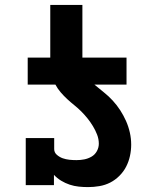

<svg xmlns="http://www.w3.org/2000/svg" viewBox="-20 -755 640 783"><path d="M339 8Q320 8 301 6Q282 4 264 -2Q246 -8 229.5 -18Q213 -28 200 -42V0H85V-192H201V-147Q201 -133 212 -123.5Q223 -114 236 -109.5Q249 -105 263 -103.5Q277 -102 292 -102Q308 -102 323.5 -105Q339 -108 353 -116Q367 -124 375 -138.5Q383 -153 383 -169Q383 -188 376 -206Q369 -224 359 -240.5Q349 -257 337 -272Q325 -287 311.5 -300.5Q298 -314 283 -326Q268 -338 254 -351Q240 -364 227.5 -378.5Q215 -393 206 -410H93V-520H185V-735H316V-520H496V-410H365Q384 -394 403.5 -378.5Q423 -363 440 -344.5Q457 -326 470.5 -305Q484 -284 494 -261.5Q504 -239 509.5 -214.5Q515 -190 515 -165Q515 -142 510 -119Q505 -96 494.5 -75.5Q484 -55 467 -38Q450 -21 429.5 -10.5Q409 0 385.5 4Q362 8 339 8Z"/></svg>

Font: Iosevka HT Extrabold Extended
Style: Regular
Weight: 800
Width: 7
Monospace: yes
Designer: Belleve Invis
Foundry: Belleve Invis
Version: Version 32.3.0; ttfautohint (v1.8.4)